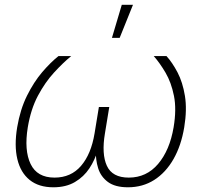

<svg xmlns="http://www.w3.org/2000/svg" viewBox="-20 -777 851 803"><path d="M203.1 6.3Q142.1 6.3 104 -24.4Q65.9 -55.2 52.5 -111.6Q39.1 -168 51.8 -244.6Q64.5 -319.3 92.8 -376.5Q121.1 -433.6 156.2 -474.9Q191.4 -516.1 224.6 -542.5H277.8Q242.7 -513.7 205.6 -473.1Q168.5 -432.6 138.7 -376.7Q108.9 -320.8 96.2 -244.6Q80.6 -148.4 107.9 -91.3Q135.3 -34.2 208 -34.2Q276.9 -34.2 319.1 -83.5Q361.3 -132.8 375.5 -219.2L393.6 -329.6H437L418.9 -219.2Q404.3 -132.8 427 -83.5Q449.7 -34.2 518.6 -34.2Q592.8 -34.2 641.4 -91.6Q689.9 -148.9 706.1 -244.6Q718.8 -320.3 707.5 -376.2Q696.3 -432.1 672.4 -472.9Q648.4 -513.7 623 -542.5H676.3Q700.7 -515.6 722.4 -474.4Q744.1 -433.1 753.4 -376Q762.7 -318.8 750.5 -244.6Q737.8 -168 705.6 -111.6Q673.3 -55.2 625 -24.4Q576.7 6.3 515.1 6.3Q461.4 6.3 431.4 -15.9Q401.4 -38.1 390.4 -73.7Q379.4 -109.4 380.9 -149.9H389.2Q377.4 -108.9 354 -73.2Q330.6 -37.6 293.2 -15.6Q255.9 6.3 203.1 6.3ZM448.2 -618.7 489.3 -756.8H536.1L480.5 -618.7Z"/></svg>

Font: Inter 16pt ExtraLight
Style: Italic
Weight: 250
Italic angle: -9.3988°
Version: Version 4.001;git-66647c0bb